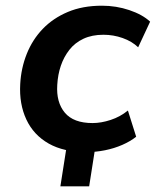

<svg xmlns="http://www.w3.org/2000/svg" viewBox="-20 -524 548 674"><path d="M192 130 221 -55H322L293 130ZM284 10Q204 10 151 -20Q98 -50 72.5 -104.5Q47 -159 51 -229Q54 -285 74 -335Q94 -385 130 -422.5Q166 -460 218 -482Q270 -504 338 -504Q388 -504 434 -488.5Q480 -473 507 -448L465 -358Q443 -379 410.5 -390.5Q378 -402 343 -402Q303 -402 273 -388Q243 -374 223.5 -349Q204 -324 193.5 -293Q183 -262 181 -226Q177 -165 207.5 -128.5Q238 -92 305 -92Q335 -92 368.5 -103Q402 -114 429 -136L458 -44Q438 -28 409.5 -15.5Q381 -3 348.5 3.5Q316 10 284 10Z"/></svg>

Font: Nunito Sans 10pt
Style: Bold Italic
Weight: 700
Italic angle: -9°
Designer: Vernon Adams
Foundry: Vernon Adams
Version: Version 3.101;gftools[0.9.27]